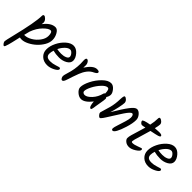

<svg xmlns="http://www.w3.org/2000/svg" viewBox="74 -1666 2913 2913"><g transform="rotate(45 1530.0 -209.5)"><path d="M358 -514Q401 -514 432.5 -459Q464 -404 464 -345.5Q464 -287 430 -228.5Q396 -170 346 -124Q296 -78 235.5 -47.5Q175 -17 124 -17Q104 -17 86 -22Q82 -5 72 39Q62 83 55 112Q48 141 39 174Q21 242 7 242Q-7 242 -22.5 220.5Q-38 199 -38 182Q-38 165 -6 36Q90 -353 90 -488Q90 -518 112 -518Q130 -518 155.5 -491.5Q181 -465 181 -433Q181 -417 177 -398Q266 -514 358 -514ZM114 -95Q167 -95 228.5 -131Q290 -167 333.5 -226.5Q377 -286 377 -345Q377 -428 338 -428Q299 -428 232.5 -361Q166 -294 127 -187L104 -95Z M589 -241Q575 -197 575 -162.5Q575 -128 596.5 -109Q618 -90 667.5 -90Q717 -90 769.5 -107.5Q822 -125 827 -125Q853 -125 853 -105Q853 -78 792 -46.5Q731 -15 673 -15Q595 -15 546 -61.5Q497 -108 497 -179Q497 -250 535 -327.5Q573 -405 633 -458Q693 -511 752 -511Q811 -511 859.5 -455Q908 -399 908 -345.5Q908 -292 850.5 -258.5Q793 -225 720.5 -225Q648 -225 589 -241ZM757 -432Q720 -432 680 -393.5Q640 -355 612 -298Q652 -289 703 -289Q754 -289 792 -305.5Q830 -322 830 -349Q830 -376 805.5 -404Q781 -432 757 -432Z M1019 -389 1016 -464Q1016 -511 1038 -511Q1057 -511 1074.5 -486.5Q1092 -462 1092 -428.5Q1092 -395 1090 -378Q1177 -510 1255 -510Q1304 -510 1304 -486Q1304 -474 1293 -464Q1282 -454 1258 -441Q1205 -418 1168.5 -370.5Q1132 -323 1109 -263Q1086 -203 1072.5 -162Q1059 -121 1052 -98Q1045 -75 1036 -53Q1020 -13 999 -13Q982 -13 971.5 -32.5Q961 -52 961 -70.5Q961 -89 978 -144Q1019 -270 1019 -389Z M1652 -309Q1664 -294 1664 -283Q1664 -255 1651.5 -187Q1639 -119 1636.5 -98Q1634 -77 1632 -64.5Q1630 -52 1627 -40Q1623 -15 1609 -15Q1591 -15 1579.5 -46.5Q1568 -78 1566 -128Q1477 -15 1401 -15Q1355 -15 1310.5 -54.5Q1266 -94 1266 -136Q1266 -196 1310 -284.5Q1354 -373 1424 -442Q1494 -511 1556 -511Q1601 -511 1639 -465.5Q1677 -420 1677 -383.5Q1677 -347 1652 -309ZM1602 -335Q1602 -428 1565 -428Q1526 -428 1474 -372.5Q1422 -317 1386 -247Q1350 -177 1350 -136Q1350 -119 1364 -108.5Q1378 -98 1397 -98Q1444 -98 1503 -161.5Q1562 -225 1585 -316Q1588 -331 1602 -334Z M2220 -383Q2220 -311 2187 -207Q2127 -15 2079 -15Q2057 -15 2057 -45Q2057 -66 2078.5 -130.5Q2100 -195 2118.5 -257.5Q2137 -320 2137 -351.5Q2137 -383 2127.5 -398Q2118 -413 2108.5 -413Q2099 -413 2089 -407Q2079 -401 2066.5 -387Q2054 -373 2043 -359.5Q2032 -346 2015.5 -321Q1999 -296 1988 -278.5Q1977 -261 1956 -228Q1935 -195 1924 -178Q1913 -161 1895 -132Q1877 -103 1866.5 -87Q1856 -71 1843 -52Q1818 -15 1803.5 -15Q1789 -15 1770 -37.5Q1751 -60 1751 -77Q1751 -82 1758 -104Q1777 -162 1800 -247.5Q1823 -333 1825 -442Q1828 -515 1846 -515Q1868 -515 1890 -492Q1912 -469 1912 -441.5Q1912 -414 1895.5 -335.5Q1879 -257 1857 -189Q1953 -352 2013.5 -431.5Q2074 -511 2112.5 -511Q2151 -511 2185.5 -470Q2220 -429 2220 -383Z M2404 -115Q2404 -96 2426 -96Q2464 -96 2518.5 -117.5Q2573 -139 2579 -139Q2597 -139 2597 -120Q2597 -91 2537.5 -53Q2478 -15 2429.5 -15Q2381 -15 2349 -41.5Q2317 -68 2317 -96Q2317 -124 2329 -167.5Q2341 -211 2363.5 -282.5Q2386 -354 2399 -401Q2352 -390 2336 -390Q2320 -390 2304.5 -406.5Q2289 -423 2289 -438Q2289 -462 2419 -484Q2437 -567 2437 -631Q2437 -661 2457 -661Q2474 -661 2499 -639.5Q2524 -618 2524 -591Q2524 -564 2507 -496Q2564 -501 2598 -501Q2658 -501 2658 -475Q2658 -460 2625.5 -450Q2593 -440 2489 -419Q2468 -340 2436 -238.5Q2404 -137 2404 -115Z M2759 -241Q2745 -197 2745 -162.5Q2745 -128 2766.5 -109Q2788 -90 2837.5 -90Q2887 -90 2939.5 -107.5Q2992 -125 2997 -125Q3023 -125 3023 -105Q3023 -78 2962 -46.5Q2901 -15 2843 -15Q2765 -15 2716 -61.5Q2667 -108 2667 -179Q2667 -250 2705 -327.5Q2743 -405 2803 -458Q2863 -511 2922 -511Q2981 -511 3029.5 -455Q3078 -399 3078 -345.5Q3078 -292 3020.5 -258.5Q2963 -225 2890.5 -225Q2818 -225 2759 -241ZM2927 -432Q2890 -432 2850 -393.5Q2810 -355 2782 -298Q2822 -289 2873 -289Q2924 -289 2962 -305.5Q3000 -322 3000 -349Q3000 -376 2975.5 -404Q2951 -432 2927 -432Z"/></g></svg>

Font: Kalam
Style: Regular
Weight: 400
Designer: Lipi Raval (Devanagari and Latin), Jonny Pinhorn (Latin)
Foundry: Indian Type Foundry
Version: Version 2.001;PS 1.0;hotconv 1.0.79;makeotf.lib2.5.61930; tt